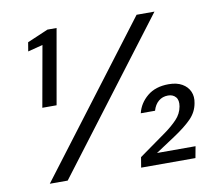

<svg xmlns="http://www.w3.org/2000/svg" viewBox="-78 -796 1010 888"><g transform="rotate(-10 427.0 -352.0)"><path d="M113 -352 164 -638 94 -620 101 -662 199 -704H242L180 -352ZM86 0 617 -700H701L170 0ZM515 0 523 -48 652 -140Q684 -163 708.5 -188.5Q733 -214 739 -248Q744 -277 731 -292Q718 -307 695 -307Q669 -307 650.5 -291.5Q632 -276 624 -248H557Q568 -294 606.5 -326Q645 -358 707 -358Q745 -358 770 -343.5Q795 -329 805.5 -305Q816 -281 810 -251Q803 -210 773 -179.5Q743 -149 690 -114L599 -54H780L770 0Z"/></g></svg>

Font: DM Sans 28pt
Style: Italic
Weight: 400
Italic angle: -10°
Version: Version 4.004;gftools[0.9.30]